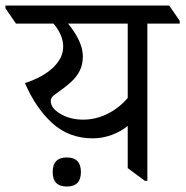

<svg xmlns="http://www.w3.org/2000/svg" viewBox="-62 -642 664 687"><path d="M581.1 -557.6H465.3V4.9H456.1L395 -40.5V-191.4Q370.1 -170.9 336.9 -158.9Q303.7 -147 270 -147Q184.6 -147 125 -201.4Q65.4 -255.9 27.3 -344.7Q92.8 -366.2 128.4 -400.6Q164.1 -435.1 164.1 -474.6Q164.1 -516.6 129.4 -557.6H-4.9L-42.5 -612.3V-622.1H543.5L581.1 -567.4ZM395 -557.6H181.6Q234.4 -492.7 234.4 -440.4Q234.4 -410.6 223.1 -388.4Q211.9 -366.2 190.9 -347.4Q169.9 -328.6 131.8 -301.8Q119.6 -293 119.6 -280.3Q119.6 -254.9 154.5 -234.4Q189.5 -213.9 235.4 -213.9Q280.3 -213.9 322 -234.4Q363.8 -254.9 395 -291.5ZM126.5 -26.4Q126.5 -78.6 177.2 -78.6Q227.5 -78.6 227.5 -26.4Q227.5 25.4 177.2 25.4Q126.5 25.4 126.5 -26.4Z"/></svg>

Font: Noto Serif Devanagari
Style: Regular
Weight: 400
Designer: Monotype Design Team
Foundry: Monotype Imaging Inc.
Version: Version 1.01